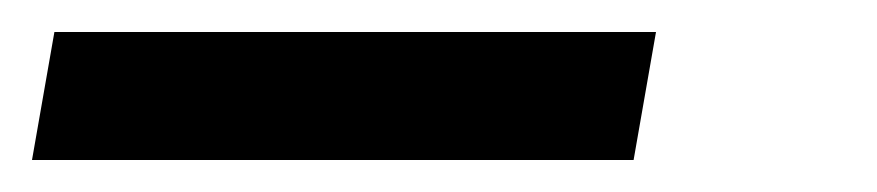

<svg xmlns="http://www.w3.org/2000/svg" viewBox="-28 -20 548 120"><path d="M-8 80 6 0H382L368 80Z"/></svg>

Font: Iosevka Medium Oblique
Style: Regular
Weight: 500
Italic angle: -9°
Monospace: yes
Designer: Belleve Invis
Foundry: Belleve Invis
Version: Version 32.5.0; ttfautohint (v1.8.4)